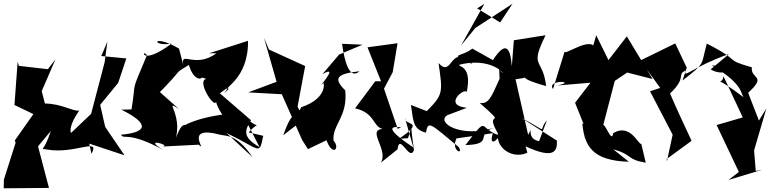

<svg xmlns="http://www.w3.org/2000/svg" viewBox="-29 -795 4151 1035"><path d="M447 -44 355 -53 642 42 538 -111 511 -230 608 -348 652 -480 517 -493 550 -571 535 -459 462 -181 343 -68C407 -63 293 -46 398 -199C365 -193 305 -236 213 -237L196 -304L270 -475L229 -422L73 -440L66 -462L49 -229L151 -180L51 -38L55 -25L-8 173L-9 220L235 218L176 -6L245 -89C207 30 181 3 225 11C372 38 515 -57 464 34Z M936 -533C791 -618 784 -541 896 -560C724 -432 735 -539 763 -497C671 -277 708 -377 680 -205L625 -204C784 -125 761 -81 624 -69C636 -39 660 -92 852 14C730 -59 903 -10 845 -5L1042 -15C1095 32 953 -123 1157 -69C1189 -60 1246 -75 1332 52L1192 -78C1378 11 1367 47 1390 -63L1312 -81C1380 -162 1368 -69 1274 -190L1370 -2C1276 -56 1290 -92 1324 -147L1156 -292C1254 -368 1133 -246 1205 -316C1166 -318 1311 -366 1308 -575L1099 -508H1138C1020 -421 940 -528 960 -441ZM1083 -370C1022 -357 1155 -167 1134 -271C1131 -246 1144 -216 1169 -177C973 -151 900 -78 982 -114C953 -141 932 -92 904 -8C976 -168 843 -268 935 -208L809 -320C812 -304 800 -322 812 -277C984 -451 894 -385 989 -445C1025 -326 1092 -388 1040 -383Z M1610 -153 1575 -220 1616 -439 1421 -528 1394 -591 1462 -354 1309 -297 1490 -287 1600 -40 1631 9 1731 -39C1765 53 1806 3 1769 -37C1760 -122 1847 -164 1832 -308C1764 -375 1788 -397 1909 -411C1856 -363 1828 -461 1815 -559L1925 -554L1799 -501L1709 -395C1812 -455 1665 -299 1714 -347C1714 -362 1746 -268 1595 -217C1556 -137 1553 -221 1498 -66Z M2114 10C2125 -83 2179 81 2203 13L2154 -159C2151 -115 2269 -147 2122 -47L2170 -50C2205 -135 2171 -196 2201 1C2015 -123 2103 -111 2133 -109L2115 -100L2041 -317L2088 -406L2114 -562L1952 -540L2025 -357H1994L1885 -211C1993 -187 1980 -113 2033 -100C1947 -93 2067 12 2024 82Z M2517 -533C2450 -481 2383 -512 2518 -449C2395 -571 2413 -369 2335 -455C2358 -296 2361 -287 2272 -196L2186 -229C2200 -152 2192 -98 2267 -80C2280 -147 2286 -132 2444 -2C2472 45 2399 16 2432 -49L2628 -77C2597 16 2685 -48 2686 -150C2593 -22 2723 73 2814 28L2804 -6C2955 63 2976 24 2973 -37L2779 -161C2945 -74 2865 -88 2919 -146L2877 -34C2798 -48 2854 -136 2818 -68L2750 -368C2868 -381 2716 -387 2915 -331C2897 -487 2823 -425 2912 -605L2741 -578L2730 -437C2722 -543 2696 -575 2628 -471ZM2664 -370C2619 -270 2605 -233 2557 -240C2725 -92 2565 -221 2662 -65C2544 -105 2609 -178 2480 -13C2636 -17 2531 -71 2631 -105C2454 -51 2320 -134 2382 -174L2488 -214C2356 -226 2474 -324 2487 -299C2518 -445 2437 -434 2447 -446C2657 -498 2717 -348 2662 -423ZM2582 -774 2456 -549 2533 -644 2734 -775 2667 -674 2543 -750Z M3277 10C3385 40 3345 64 3452 82L3428 -19C3411 -15 3369 -133 3276 -77C3267 -3 3214 -207 3212 -79L3285 -359L3352 -404L3489 -369L3350 -599L3251 -471L3185 -605L3169 -550C3131 -583 3011 -494 3015 -518L2952 -315C2914 -369 3094 -357 2972 -334L3154 -349L3071 -241L3137 -76C3082 -7 3209 -105 3110 -129C3122 -10 3161 71 3361 77Z M3802 -421C3876 -375 3967 -437 3808 -442C3989 -337 3960 -284 3983 -268C3795 -411 3864 -320 3871 -384L3975 -162L3834 -121L3954 132L3898 175L4080 120L4045 127L4036 16L4102 -210L4062 -145L4004 -295C4109 -390 4016 -367 4024 -432C3865 -478 3980 -459 3781 -560C3748 -438 3776 -459 3650 -361L3673 -430L3611 -561L3423 -469L3530 -321L3475 -303L3597 -69L3566 75L3565 62L3699 -36C3660 -120 3620 -204 3583 -291C3678 -381 3615 -394 3670 -416C3648 -365 3699 -432 3901 -504Z"/></svg>

Font: Asimov Silicon
Style: Regular
Weight: 400
Designer: Google
Version: Version 2.000980; 2014